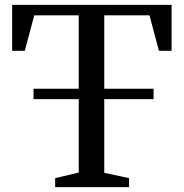

<svg xmlns="http://www.w3.org/2000/svg" viewBox="-20 -770 756 790"><path d="M118 -362V-405H304V-707H121L82 -561H30V-750H686V-561H634L595 -707H409V-405H612V-362H409V-59L511 -37V0H207V-37L304 -60V-362Z"/></svg>

Font: Ledger
Style: Regular
Weight: 400
Designer: Denis Masharov
Foundry: Denis Masharov
Version: 1.001